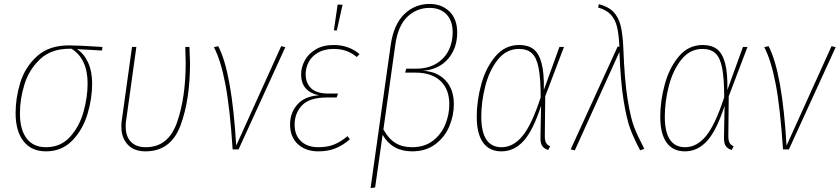

<svg xmlns="http://www.w3.org/2000/svg" viewBox="-20 -757 4255 973"><path d="M59 -184Q59 -261 83 -339Q107 -417 167.5 -472Q228 -527 329 -527Q379 -527 499 -519L497 -501L370 -508Q406 -485 426.5 -440Q447 -395 447 -334Q447 -257 423 -178Q399 -99 346 -44.5Q293 10 213 10Q139 10 99 -41.5Q59 -93 59 -184ZM424 -334Q424 -398 402.5 -442.5Q381 -487 342 -510H333Q239 -510 183 -457Q127 -404 104 -329.5Q81 -255 81 -183Q81 -100 115 -55.5Q149 -11 213 -11Q287 -11 334.5 -63Q382 -115 403 -189.5Q424 -264 424 -334Z M941 -494Q943 -458 943 -438Q943 -249 894 -119.5Q845 10 717 10Q659 10 627 -24.5Q595 -59 595 -115Q595 -135 597 -146L649 -519H671L619 -145Q617 -135 617 -115Q617 -66 643.5 -38.5Q670 -11 719 -11Q833 -11 877 -136.5Q921 -262 921 -438Q921 -467 919 -519H940Z M1177 -19 1405 -523 1426 -518 1189 0H1159Q1145 -213 1121.5 -333.5Q1098 -454 1064 -518L1086 -523Q1155 -391 1177 -19Z M1450 -126Q1450 -186 1487.5 -228Q1525 -270 1597 -274Q1506 -293 1506 -380Q1506 -416 1524.5 -450.5Q1543 -485 1580.5 -507Q1618 -529 1671 -529Q1747 -529 1802 -483L1788 -468Q1764 -488 1736 -498.5Q1708 -509 1671 -509Q1623 -509 1591 -490Q1559 -471 1544 -442Q1529 -413 1529 -381Q1529 -336 1557 -309.5Q1585 -283 1643 -283H1693L1686 -263H1639Q1548 -263 1510.5 -223Q1473 -183 1473 -125Q1473 -72 1505.5 -41.5Q1538 -11 1593 -11Q1640 -11 1674 -25Q1708 -39 1741 -67L1753 -51Q1720 -22 1682 -6Q1644 10 1593 10Q1529 10 1489.5 -26.5Q1450 -63 1450 -126ZM1691 -734 1716 -733 1687 -603H1672Z M1960 -529Q1975 -633 2028.5 -685Q2082 -737 2157 -737Q2219 -737 2258 -698.5Q2297 -660 2297 -592Q2297 -513 2251 -459Q2205 -405 2122 -398Q2193 -396 2236.5 -351Q2280 -306 2280 -229Q2280 -172 2257 -117Q2234 -62 2186 -26Q2138 10 2068 10Q1967 10 1919 -74L1881 193L1858 196ZM2257 -228Q2257 -305 2212 -347Q2167 -389 2085 -389H2033L2039 -409H2088Q2148 -409 2190 -434Q2232 -459 2253 -500.5Q2274 -542 2274 -592Q2274 -653 2242 -685Q2210 -717 2157 -717Q2091 -717 2043.5 -671Q1996 -625 1983 -528L1923 -101Q1949 -54 1984 -32.5Q2019 -11 2068 -11Q2131 -11 2173.5 -43.5Q2216 -76 2236.5 -126Q2257 -176 2257 -228Z M2736 -301 2815 -519H2838L2743 -269L2741 -68Q2741 -43 2748 -32Q2755 -21 2768 -16L2758 3Q2738 -3 2728 -17Q2718 -31 2719 -63L2722 -221Q2682 -97 2634 -43.5Q2586 10 2521 10Q2460 10 2428 -34.5Q2396 -79 2396 -166Q2396 -246 2419 -330Q2442 -414 2490.5 -471.5Q2539 -529 2611 -529Q2656 -529 2683.5 -508Q2711 -487 2724.5 -437Q2738 -387 2736 -301ZM2419 -166Q2419 -11 2522 -11Q2581 -11 2628 -68Q2675 -125 2720 -264Q2720 -360 2709.5 -413Q2699 -466 2675 -487.5Q2651 -509 2610 -509Q2546 -509 2503 -455Q2460 -401 2439.5 -321.5Q2419 -242 2419 -166Z M3139 -510Q3145 -350 3160.5 -254Q3176 -158 3194 -112Q3212 -66 3245 -3L3224 5Q3192 -56 3174 -104Q3156 -152 3140.5 -246.5Q3125 -341 3119 -494L2893 5L2872 0L3110 -521L3119 -520Q3116 -583 3107 -620.5Q3098 -658 3075.5 -682.5Q3053 -707 3011 -719L3015 -736Q3064 -723 3089.5 -696Q3115 -669 3125.5 -626Q3136 -583 3139 -510Z M3666 -301 3745 -519H3768L3673 -269L3671 -68Q3671 -43 3678 -32Q3685 -21 3698 -16L3688 3Q3668 -3 3658 -17Q3648 -31 3649 -63L3652 -221Q3612 -97 3564 -43.5Q3516 10 3451 10Q3390 10 3358 -34.5Q3326 -79 3326 -166Q3326 -246 3349 -330Q3372 -414 3420.5 -471.5Q3469 -529 3541 -529Q3586 -529 3613.5 -508Q3641 -487 3654.5 -437Q3668 -387 3666 -301ZM3349 -166Q3349 -11 3452 -11Q3511 -11 3558 -68Q3605 -125 3650 -264Q3650 -360 3639.5 -413Q3629 -466 3605 -487.5Q3581 -509 3540 -509Q3476 -509 3433 -455Q3390 -401 3369.5 -321.5Q3349 -242 3349 -166Z M3966 -19 4194 -523 4215 -518 3978 0H3948Q3934 -213 3910.5 -333.5Q3887 -454 3853 -518L3875 -523Q3944 -391 3966 -19Z"/></svg>

Font: Fira Sans Condensed Thin
Style: Italic
Weight: 250
Width: 3
Italic angle: -8°
Designer: Carrois Corporate & Edenspiekermann AG
Foundry: Carrois Corporate GbR & Edenspiekermann AG
Version: Version 4.203